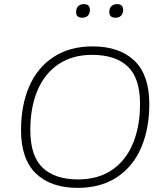

<svg xmlns="http://www.w3.org/2000/svg" viewBox="-20 -903 791 931"><path d="M82 -272Q82 -392 121.5 -483.5Q161 -575 239.5 -626.5Q318 -678 429 -678Q559 -678 631.5 -609Q704 -540 704 -399Q704 -279 664.5 -187Q625 -95 546.5 -43.5Q468 8 357 8Q227 8 154.5 -61.5Q82 -131 82 -272ZM659 -399Q659 -524 599.5 -580.5Q540 -637 426 -637Q331 -637 263.5 -591.5Q196 -546 161.5 -464Q127 -382 127 -272Q127 -147 186.5 -90Q246 -33 359 -33Q455 -33 522.5 -78.5Q590 -124 624.5 -207Q659 -290 659 -399ZM510 -844Q510 -863 520 -873Q530 -883 548 -883Q562 -883 569.5 -876Q577 -869 577 -856Q577 -837 567 -827Q557 -817 539 -817Q525 -817 517.5 -824Q510 -831 510 -844ZM349 -844Q349 -863 359 -873Q369 -883 387 -883Q401 -883 408.5 -876Q416 -869 416 -856Q416 -837 406 -827Q396 -817 378 -817Q364 -817 356.5 -824Q349 -831 349 -844Z"/></svg>

Font: SN Pro Thin
Style: Italic
Weight: 200
Italic angle: -9°
Designer: Tobias Whetton
Foundry: Supernotes
Version: Version 1.003;Glyphs 3.3 (3324)